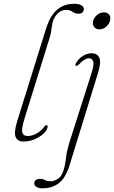

<svg xmlns="http://www.w3.org/2000/svg" viewBox="-20 -737 601 1010"><path d="M369.5 -717Q396.5 -717 408.8 -708.8Q421 -700.5 421 -689Q421 -679 414.2 -672Q407.5 -665 392 -665Q375 -665 361.8 -675Q348.5 -685 326 -685Q299.5 -685 278.8 -661.2Q258 -637.5 254 -605.5Q251 -582.5 247.8 -565.2Q244.5 -548 237.5 -526.5L109 -113.5Q92 -57.5 97.5 -39.5Q103 -21.5 125.5 -21.5Q147.5 -21.5 171.8 -34.2Q196 -47 213.5 -71Q219 -78.5 224 -78.5Q233 -78.5 230 -66.5Q225.5 -48 205.8 -31Q186 -14 159 -3.2Q132 7.5 104.5 7.5Q72 7.5 62 -16.8Q52 -41 71.5 -103L222.5 -587Q243.5 -654 280 -685.5Q316.5 -717 369.5 -717ZM502.5 -582.5Q484.5 -582.5 474.8 -595.8Q465 -609 470 -627Q475.5 -646.5 492 -659.2Q508.5 -672 526.5 -672Q545.5 -672 554.8 -659.2Q564 -646.5 558.5 -627Q553.5 -609 537.5 -595.8Q521.5 -582.5 502.5 -582.5ZM497 -358 346 132Q325.5 198.5 290.2 226Q255 253.5 204 253.5Q182.5 253.5 171.2 246Q160 238.5 160 227.5Q160 218.5 167.2 211.2Q174.5 204 189.5 204Q205.5 204 217 210.2Q228.5 216.5 247 216.5Q266 216.5 287.5 201.8Q309 187 319.5 139.5Q325 115 328.8 83.2Q332.5 51.5 349.5 -1.5L461.5 -352.5Q475.5 -396.5 470.2 -413.5Q465 -430.5 448.5 -430.5Q437.5 -430.5 425.5 -423.8Q413.5 -417 397 -400Q385.5 -388.5 379.5 -391Q373.5 -393.5 380 -405.5Q394 -429.5 416.8 -443.2Q439.5 -457 462 -457Q491.5 -457 502.2 -433.8Q513 -410.5 497 -358Z"/></svg>

Font: Fraunces 9pt Thin
Style: Italic
Weight: 100
Italic angle: -16°
Version: Version 1.000;[b76b70a41]